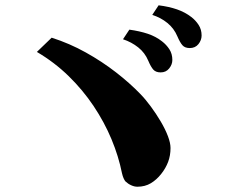

<svg xmlns="http://www.w3.org/2000/svg" viewBox="-20 -792 900 724"><path d="M578.1 -772Q617.2 -767.1 647.5 -756.6Q677.7 -746.1 701.2 -728Q717.8 -715.3 729 -698Q740.2 -680.7 740.2 -658.2Q740.2 -640.6 728.3 -625.7Q716.3 -610.8 695.8 -610.8Q677.2 -610.8 668 -621.3Q658.7 -631.8 648.9 -654.8Q636.2 -685.1 611.3 -705.3Q586.4 -725.6 554.2 -735.8ZM467.8 -680.2Q506.8 -674.8 537.4 -664.6Q567.9 -654.3 590.8 -636.2Q607.4 -623.5 618.7 -606.2Q629.9 -588.9 629.9 -565.9Q629.9 -548.8 617.9 -533.9Q606 -519 585.9 -519Q567.4 -519 558.1 -529.5Q548.8 -540 539.1 -563Q526.4 -593.3 501.2 -613.3Q476.1 -633.3 443.8 -644ZM174.8 -649.9Q242.2 -628.4 303.5 -594.2Q364.7 -560.1 417 -519.5Q469.2 -479 508.8 -438Q529.3 -417 549.3 -389.6Q569.3 -362.3 586.2 -333.7Q603 -305.2 613 -279.1Q623 -252.9 623 -233.9Q623 -205.6 614 -181.6Q605 -157.7 587.9 -136.2Q570.8 -114.3 548.8 -101.1Q526.9 -87.9 498 -87.9Q486.8 -87.9 474.9 -93.3Q462.9 -98.6 453.1 -107.9Q449.7 -111.8 446 -119.9Q442.4 -127.9 439.9 -139.2Q427.2 -202.6 400.4 -267.1Q373.5 -331.5 333 -392.1Q292.5 -452.6 239 -504.9Q185.5 -557.1 119.1 -596.2Z"/></svg>

Font: BIZ UDPMincho
Style: Bold
Weight: 700
Designer: TypeBank Co., Ltd.
Foundry: Morisawa Inc.
Version: Version 1.06